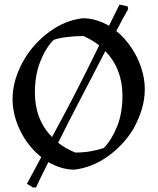

<svg xmlns="http://www.w3.org/2000/svg" viewBox="-20 -732 692 842"><path d="M124 90 98 74Q116 41 131.5 12Q147 -17 161 -43Q123 -73 94.5 -114.5Q66 -156 50.5 -203.5Q35 -251 35 -297Q35 -344 49.5 -389.5Q64 -435 89 -476Q131 -545 198.5 -594Q266 -643 343 -652Q374 -652 403 -643Q432 -634 458 -619L504 -712L540 -704L542 -692Q524 -661 490 -596Q527 -566 555.5 -524Q584 -482 599.5 -434.5Q615 -387 615 -341Q615 -296 601.5 -252Q588 -208 565 -167Q523 -97 454.5 -47.5Q386 2 307 12Q276 12 247 3Q218 -6 192 -21Q174 15 160 43.5Q146 72 138 90ZM133 -326Q133 -208 208 -131Q235 -180 255 -218Q275 -256 294 -292Q320 -342 347.5 -396.5Q375 -451 415 -533Q384 -557 346 -574Q309 -574 273 -569.5Q237 -565 215 -557Q181 -523 157 -463Q133 -403 133 -326ZM310 -63Q347 -63 380 -69Q413 -75 435 -83Q469 -117 493 -176Q517 -235 517 -312Q517 -430 442 -508Q415 -455 384 -396Q353 -337 322 -277Q299 -233 277 -189.5Q255 -146 235 -106Q268 -80 310 -63Z"/></svg>

Font: Labrada
Style: Regular
Weight: 400
Designer: Mercedes Jáuregui
Foundry: Omnibus-Type Team
Version: Version 1.000; ttfautohint (v1.8.4.7-5d5b)